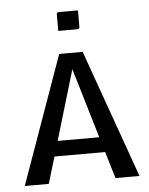

<svg xmlns="http://www.w3.org/2000/svg" viewBox="-49 -677 557 717"><g transform="rotate(-5 230.0 -318.0)"><path d="M190 -566V-625Q190 -632 192 -634Q194 -636 201 -636H270V-577Q270 -570 268 -568Q266 -566 259 -566ZM15 0 186 -480H274L445 0H355L325 -100H135L105 0ZM152 -157H308L230 -419Z"/></g></svg>

Font: Glametrix
Style: Bold
Weight: 700
Designer: gluk
Foundry: gluk
Version: Version 0.40